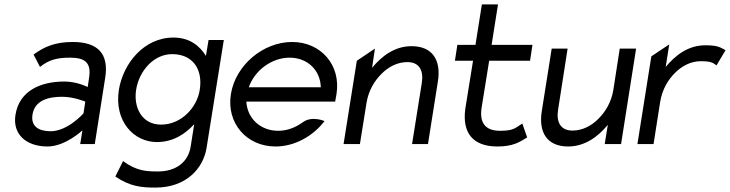

<svg xmlns="http://www.w3.org/2000/svg" viewBox="-20 -652 3304 869"><path d="M50 -132C36 -45 98 11 195 11C276 11 353 -62 353 -62L343 0H409L456 -299C474 -410 422 -462 309 -462C229 -462 179 -440 132 -405L161 -349C202 -382 239 -391 298 -391C367 -391 394 -366 383 -299L377 -258C377 -258 329 -283 272 -283C163 -283 67 -241 50 -132ZM127 -133C137 -197 197 -214 261 -214C315 -214 366 -192 366 -192L358 -139C358 -139 287 -58 209 -58C154 -58 119 -81 127 -133Z M518 -245C496 -103 586 -9 690 -9C763 -9 818 -45 859 -90L843 11C832 83 775 124 695 124C642 124 598 122 537 77L502 147C570 193 622 197 684 197C822 197 900 111 915 17L993 -471H924L912 -399C884 -444 839 -482 765 -482C631 -482 537 -364 518 -245ZM596 -245C609 -330 675 -407 759 -407C853 -407 899 -338 884 -245C872 -167 802 -88 709 -88C621 -88 584 -167 596 -245Z M1025 -226C1004 -95 1096 11 1227 11C1313 11 1396 -35 1449 -104C1449 -104 1392 -129 1351 -99C1318 -75 1280 -60 1239 -60C1159 -60 1099 -116 1095 -192H1497L1503 -226C1524 -357 1433 -462 1302 -462C1171 -462 1046 -357 1025 -226ZM1106 -257C1133 -334 1210 -391 1291 -391C1372 -391 1430 -334 1432 -257Z M1535 0H1609L1639 -187C1648 -243 1676 -288 1708 -319C1736 -347 1776 -371 1824 -371C1879 -371 1898 -331 1889 -276L1845 0H1917L1962 -284C1977 -379 1938 -443 1843 -443C1765 -443 1707 -397 1664 -345L1677 -432L1595 -377Z M2039 -377H2121L2086 -160C2071 -50 2121 11 2231 11C2300 11 2329 -7 2366 -30L2344 -93C2312 -72 2303 -60 2243 -60C2175 -60 2149 -98 2160 -166L2194 -377H2379L2390 -449H2205L2234 -632H2161L2132 -449H2050Z M2432 -148C2417 -53 2456 11 2551 11C2629 11 2688 -35 2731 -87L2717 0H2791L2859 -432H2785L2756 -245C2747 -189 2719 -144 2687 -113C2659 -85 2619 -61 2571 -61C2516 -61 2497 -101 2506 -156L2549 -432H2477Z M2865 0H2938L2968 -191C2977 -247 3004 -292 3036 -323C3064 -351 3104 -375 3152 -375C3197 -375 3207 -368 3223 -356L3264 -425C3238 -438 3230 -447 3172 -447C3094 -447 3036 -401 2993 -349L3009 -451L2928 -397Z"/></svg>

Font: Charger Sport
Style: Obl
Weight: 400
Designer: Jasper
Foundry: Cannot Into Space Fonts
Version: Version 1.1